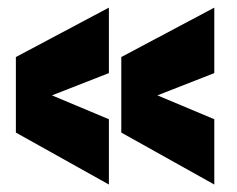

<svg xmlns="http://www.w3.org/2000/svg" viewBox="-20 -621 635 514"><path d="M304.7 -266.1V-468.3L553.7 -600.6V-425.3L401.4 -365.7L553.7 -301.8V-127ZM22.5 -266.1V-468.3L271.5 -600.6V-425.3L119.1 -365.7L271.5 -301.8V-127Z"/></svg>

Font: Anton
Style: Regular
Weight: 400
Foundry: vernon adams
Version: Version 1.000